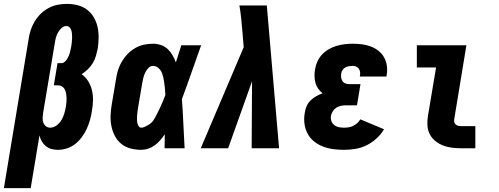

<svg xmlns="http://www.w3.org/2000/svg" viewBox="-50 -763 2570 988"><path d="M-30 205 97 -560Q100 -583 107.5 -606.5Q115 -630 128 -652Q141 -674 159.5 -692Q178 -710 200.5 -722Q223 -734 247 -738.5Q271 -743 295 -743Q323 -743 350 -736Q377 -729 398 -713Q419 -697 432.5 -674Q446 -651 452 -624.5Q458 -598 457.5 -569.5Q457 -541 453 -513Q449 -494 443.5 -475Q438 -456 427.5 -438.5Q417 -421 402 -406.5Q387 -392 370 -381Q390 -367 403.5 -345.5Q417 -324 423 -299Q429 -274 428.5 -247Q428 -220 423 -193Q420 -170 413.5 -147Q407 -124 397 -101.5Q387 -79 372 -58.5Q357 -38 337.5 -22.5Q318 -7 294.5 0.5Q271 8 248 8Q230 8 214 3.5Q198 -1 185.5 -11.5Q173 -22 165 -36Q157 -50 153 -66L108 205ZM208 -106Q225 -106 241 -117.5Q257 -129 266.5 -145.5Q276 -162 281 -179.5Q286 -197 289 -214Q291 -226 292 -237.5Q293 -249 292.5 -260.5Q292 -272 290 -283Q288 -294 283 -303.5Q278 -313 268.5 -318.5Q259 -324 248 -324H227L246 -438H267Q275 -438 282.5 -444.5Q290 -451 295 -459Q300 -467 303.5 -475Q307 -483 309.5 -491.5Q312 -500 313.5 -509Q315 -518 317 -526Q318 -536 319.5 -546Q321 -556 321 -566.5Q321 -577 320.5 -586.5Q320 -596 317.5 -605.5Q315 -615 308.5 -622Q302 -629 292 -629Q278 -629 266.5 -618.5Q255 -608 248 -595Q241 -582 237.5 -568.5Q234 -555 232 -541L172 -183Q170 -170 169.5 -157.5Q169 -145 172.5 -133.5Q176 -122 185.5 -114Q195 -106 208 -106Z M677 8Q649 8 622 1Q595 -6 574.5 -22.5Q554 -39 541.5 -62.5Q529 -86 523.5 -113Q518 -140 519 -168Q520 -196 525 -225L547 -355Q550 -378 557 -401Q564 -424 576.5 -445.5Q589 -467 606.5 -485Q624 -503 645.5 -515.5Q667 -528 690.5 -533Q714 -538 738 -538Q759 -538 779 -531Q799 -524 813.5 -510Q828 -496 838 -478.5Q848 -461 855 -442Q862 -464 869 -486Q876 -508 883 -530H985Q960 -461 936 -391.5Q912 -322 886 -253Q891 -190 893.5 -126.5Q896 -63 900 0H797Q797 -18 797.5 -36Q798 -54 798 -72Q787 -56 774.5 -41.5Q762 -27 746.5 -15.5Q731 -4 713 2Q695 8 677 8ZM677 -106Q686 -106 694 -110Q702 -114 710.5 -118.5Q719 -123 726 -129Q733 -135 738.5 -142.5Q744 -150 748.5 -158.5Q753 -167 757 -175Q761 -183 765 -191Q769 -199 773 -207.5Q777 -216 780.5 -224Q784 -232 787.5 -240.5Q791 -249 794.5 -257.5Q798 -266 801 -274Q800 -286 799.5 -297Q799 -308 797.5 -319Q796 -330 794.5 -341.5Q793 -353 790.5 -363.5Q788 -374 784.5 -384.5Q781 -395 774.5 -403.5Q768 -412 758.5 -418Q749 -424 738 -424Q724 -424 713.5 -413Q703 -402 697 -389Q691 -376 687.5 -362.5Q684 -349 682 -336L660 -206Q659 -197 657.5 -187.5Q656 -178 655.5 -168.5Q655 -159 655 -149.5Q655 -140 656.5 -131.5Q658 -123 663 -114.5Q668 -106 677 -106Z M983 0 1204 -520 1198 -594Q1195 -629 1191.5 -664.5Q1188 -700 1182 -735H1323L1386 0H1245L1247 -345L1124 0Z M1721 8Q1693 8 1665.5 4.5Q1638 1 1613 -8.5Q1588 -18 1567 -34.5Q1546 -51 1533.5 -74Q1521 -97 1517 -125Q1513 -153 1518 -180Q1520 -198 1527 -215Q1534 -232 1547 -245Q1560 -258 1576.5 -267.5Q1593 -277 1610 -283Q1597 -293 1587.5 -306.5Q1578 -320 1573.5 -336Q1569 -352 1568.5 -370Q1568 -388 1571 -405Q1574 -426 1583 -446Q1592 -466 1607 -482Q1622 -498 1641.5 -509.5Q1661 -521 1682 -527Q1703 -533 1723.5 -535.5Q1744 -538 1765 -538Q1789 -538 1812.5 -535Q1836 -532 1857.5 -524Q1879 -516 1897 -502Q1915 -488 1926 -468.5Q1937 -449 1940.5 -425.5Q1944 -402 1940 -378Q1940 -376 1939.5 -373.5Q1939 -371 1939 -369H1802Q1802 -370 1802 -370.5Q1802 -371 1802 -372Q1804 -381 1803 -391Q1802 -401 1797 -408.5Q1792 -416 1783.5 -420Q1775 -424 1765 -424Q1756 -424 1746.5 -422.5Q1737 -421 1728 -416.5Q1719 -412 1713 -403.5Q1707 -395 1706 -385Q1704 -375 1705.5 -364.5Q1707 -354 1712.5 -345.5Q1718 -337 1728 -333.5Q1738 -330 1748 -330H1805L1787 -221H1730Q1718 -221 1705 -218.5Q1692 -216 1681 -209Q1670 -202 1662.5 -190.5Q1655 -179 1653 -166Q1651 -152 1655.5 -139.5Q1660 -127 1670.5 -119Q1681 -111 1694 -108.5Q1707 -106 1721 -106Q1733 -106 1745 -108Q1757 -110 1768 -115.5Q1779 -121 1788.5 -129.5Q1798 -138 1804 -149L1926 -98Q1911 -72 1887.5 -50.5Q1864 -29 1836.5 -15.5Q1809 -2 1779.5 3Q1750 8 1721 8Z M2324 0Q2300 0 2275.5 -3Q2251 -6 2229.5 -14.5Q2208 -23 2190 -37.5Q2172 -52 2161.5 -72.5Q2151 -93 2149.5 -117.5Q2148 -142 2152 -166L2194 -416H2095V-530H2350L2287 -147Q2286 -140 2288 -133Q2290 -126 2296 -121.5Q2302 -117 2309 -115.5Q2316 -114 2324 -114H2396V0Z"/></svg>

Font: Iosevka Slab Heavy
Style: Italic
Weight: 900
Italic angle: -9°
Monospace: yes
Designer: Belleve Invis
Foundry: Belleve Invis
Version: Version 11.1.0; ttfautohint (v1.8.3)